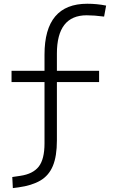

<svg xmlns="http://www.w3.org/2000/svg" viewBox="-20 -762 626 1015"><path d="M47.9 232.4 44.9 173.8 87.4 167.5Q154.3 157.7 184.8 118.7Q215.3 79.6 215.3 -4.4V-328.1H41V-387.7H215.3V-473.6Q215.3 -742.2 441.4 -742.2Q492.7 -742.2 541 -732.4L530.3 -674.3Q477.5 -681.2 438.5 -681.2Q280.8 -681.2 280.8 -478.5V-387.7H503.9V-328.1H280.8V-19.5Q280.8 64 259.5 115Q238.3 166 193.4 192.4Q148.4 218.8 77.6 228.5Z"/></svg>

Font: Cascadia Mono PL Light
Style: Regular
Weight: 300
Monospace: yes
Designer: Aaron Bell
Foundry: Saja Typeworks
Version: Version 2404.023; ttfautohint (v1.8.4)